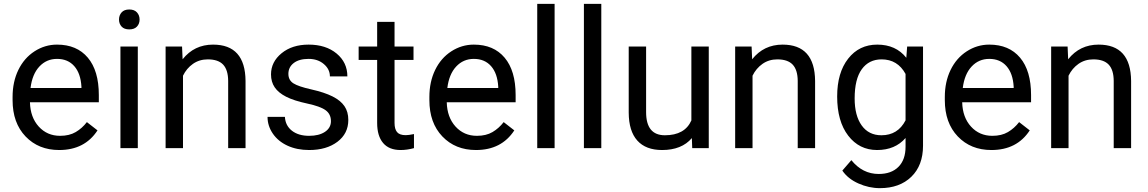

<svg xmlns="http://www.w3.org/2000/svg" viewBox="-20 -770 5967 998"><path d="M287.6 9.8Q180.2 9.8 112.8 -60.8Q45.4 -131.3 45.4 -249.5V-266.1Q45.4 -344.7 75.4 -406.5Q105.5 -468.3 159.4 -503.2Q213.4 -538.1 276.4 -538.1Q379.4 -538.1 436.5 -470.2Q493.7 -402.3 493.7 -275.9V-238.3H135.7Q137.7 -160.2 181.4 -112.1Q225.1 -64 292.5 -64Q340.3 -64 373.5 -83.5Q406.7 -103 431.6 -135.3L486.8 -92.3Q420.4 9.8 287.6 9.8ZM276.4 -463.9Q221.7 -463.9 184.6 -424.1Q147.5 -384.3 138.7 -312.5H403.3V-319.3Q399.4 -388.2 366.2 -426Q333 -463.9 276.4 -463.9Z M696.3 0H606V-528.3H696.3ZM598.6 -668.5Q598.6 -690.4 612.1 -705.6Q625.5 -720.7 651.9 -720.7Q678.2 -720.7 691.9 -705.6Q705.6 -690.4 705.6 -668.5Q705.6 -646.5 691.9 -631.8Q678.2 -617.2 651.9 -617.2Q625.5 -617.2 612.1 -631.8Q598.6 -646.5 598.6 -668.5Z M926.3 -528.3 929.2 -461.9Q989.7 -538.1 1087.4 -538.1Q1254.9 -538.1 1256.3 -349.1V0H1166V-349.6Q1165.5 -406.7 1139.9 -434.1Q1114.3 -461.4 1060.1 -461.4Q1016.1 -461.4 982.9 -438Q949.7 -414.6 931.2 -376.5V0H840.8V-528.3Z M1700.2 -140.1Q1700.2 -176.8 1672.6 -197Q1645 -217.3 1576.4 -231.9Q1507.8 -246.6 1467.5 -267.1Q1427.2 -287.6 1408 -315.9Q1388.7 -344.2 1388.7 -383.3Q1388.7 -448.2 1443.6 -493.2Q1498.5 -538.1 1584 -538.1Q1673.8 -538.1 1729.7 -491.7Q1785.6 -445.3 1785.6 -373H1694.8Q1694.8 -410.2 1663.3 -437Q1631.8 -463.9 1584 -463.9Q1534.7 -463.9 1506.8 -442.4Q1479 -420.9 1479 -386.2Q1479 -353.5 1504.9 -336.9Q1530.8 -320.3 1598.4 -305.2Q1666 -290 1708 -269Q1750 -248 1770.3 -218.5Q1790.5 -189 1790.5 -146.5Q1790.5 -75.7 1733.9 -33Q1677.2 9.8 1586.9 9.8Q1523.4 9.8 1474.6 -12.7Q1425.8 -35.2 1398.2 -75.4Q1370.6 -115.7 1370.6 -162.6H1460.9Q1463.4 -117.2 1497.3 -90.6Q1531.2 -64 1586.9 -64Q1638.2 -64 1669.2 -84.7Q1700.2 -105.5 1700.2 -140.1Z M2030.8 -656.2V-528.3H2129.4V-458.5H2030.8V-130.9Q2030.8 -99.1 2043.9 -83.3Q2057.1 -67.4 2088.9 -67.4Q2104.5 -67.4 2131.8 -73.2V0Q2096.2 9.8 2062.5 9.8Q2002 9.8 1971.2 -26.9Q1940.4 -63.5 1940.4 -130.9V-458.5H1844.2V-528.3H1940.4V-656.2Z M2454.1 9.8Q2346.7 9.8 2279.3 -60.8Q2211.9 -131.3 2211.9 -249.5V-266.1Q2211.9 -344.7 2241.9 -406.5Q2272 -468.3 2325.9 -503.2Q2379.9 -538.1 2442.9 -538.1Q2545.9 -538.1 2603 -470.2Q2660.2 -402.3 2660.2 -275.9V-238.3H2302.2Q2304.2 -160.2 2347.9 -112.1Q2391.6 -64 2459 -64Q2506.8 -64 2540 -83.5Q2573.2 -103 2598.1 -135.3L2653.3 -92.3Q2586.9 9.8 2454.1 9.8ZM2442.9 -463.9Q2388.2 -463.9 2351.1 -424.1Q2314 -384.3 2305.2 -312.5H2569.8V-319.3Q2565.9 -388.2 2532.7 -426Q2499.5 -463.9 2442.9 -463.9Z M2862.8 0H2772.5V-750H2862.8Z M3105.5 0H3015.1V-750H3105.5Z M3576.2 -52.2Q3523.4 9.8 3421.4 9.8Q3336.9 9.8 3292.7 -39.3Q3248.5 -88.4 3248 -184.6V-528.3H3338.4V-187Q3338.4 -66.9 3436 -66.9Q3539.6 -66.9 3573.7 -144V-528.3H3664.1V0H3578.1Z M3886.7 -528.3 3889.6 -461.9Q3950.2 -538.1 4047.9 -538.1Q4215.3 -538.1 4216.8 -349.1V0H4126.5V-349.6Q4126 -406.7 4100.3 -434.1Q4074.7 -461.4 4020.5 -461.4Q3976.6 -461.4 3943.4 -438Q3910.2 -414.6 3891.6 -376.5V0H3801.3V-528.3Z M4331.5 -268.6Q4331.5 -392.1 4388.7 -465.1Q4445.8 -538.1 4540 -538.1Q4636.7 -538.1 4690.9 -469.7L4695.3 -528.3H4777.8V-12.7Q4777.8 89.8 4717 148.9Q4656.2 208 4553.7 208Q4496.6 208 4441.9 183.6Q4387.2 159.2 4358.4 116.7L4405.3 62.5Q4463.4 134.3 4547.4 134.3Q4613.3 134.3 4650.1 97.2Q4687 60.1 4687 -7.3V-52.7Q4632.8 9.8 4539.1 9.8Q4446.3 9.8 4388.9 -64.9Q4331.5 -139.6 4331.5 -268.6ZM4422.4 -258.3Q4422.4 -168.9 4459 -117.9Q4495.6 -66.9 4561.5 -66.9Q4647 -66.9 4687 -144.5V-385.7Q4645.5 -461.4 4562.5 -461.4Q4496.6 -461.4 4459.5 -410.2Q4422.4 -358.9 4422.4 -258.3Z M5133.3 9.8Q5025.9 9.8 4958.5 -60.8Q4891.1 -131.3 4891.1 -249.5V-266.1Q4891.1 -344.7 4921.1 -406.5Q4951.2 -468.3 5005.1 -503.2Q5059.1 -538.1 5122.1 -538.1Q5225.1 -538.1 5282.2 -470.2Q5339.4 -402.3 5339.4 -275.9V-238.3H4981.4Q4983.4 -160.2 5027.1 -112.1Q5070.8 -64 5138.2 -64Q5186 -64 5219.2 -83.5Q5252.4 -103 5277.3 -135.3L5332.5 -92.3Q5266.1 9.8 5133.3 9.8ZM5122.1 -463.9Q5067.4 -463.9 5030.3 -424.1Q4993.2 -384.3 4984.4 -312.5H5249V-319.3Q5245.1 -388.2 5211.9 -426Q5178.7 -463.9 5122.1 -463.9Z M5529.3 -528.3 5532.2 -461.9Q5592.8 -538.1 5690.4 -538.1Q5857.9 -538.1 5859.4 -349.1V0H5769V-349.6Q5768.6 -406.7 5742.9 -434.1Q5717.3 -461.4 5663.1 -461.4Q5619.1 -461.4 5585.9 -438Q5552.7 -414.6 5534.2 -376.5V0H5443.8V-528.3Z"/></svg>

Font: Vazir FD
Style: FD
Weight: 400
Foundry: Based on Dejavu fonts, by Saber Rastikerdar
Version: Version 26.0.0